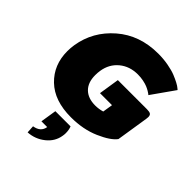

<svg xmlns="http://www.w3.org/2000/svg" viewBox="-276 -868 1318 1318"><g transform="rotate(45 383.5 -208.5)"><path d="M259.2 62.5H406.7Q416.7 85.8 416.7 119.2Q416.7 131.7 414.2 145.8Q404.2 210 350.4 252.9Q296.7 295.8 227.5 300L224.2 244.2Q288.3 234.2 296.7 179.2H240.8ZM25.8 -287.5Q25.8 -318.3 30.8 -350Q55.8 -505 177.9 -610.8Q300 -716.7 480 -716.7Q531.7 -716.7 578.3 -707.9Q625 -699.2 655 -687.1Q685 -675 707.5 -662.9Q730 -650.8 740 -641.7L750 -633.3L632.5 -466.7Q630.8 -468.3 626.7 -472.1Q622.5 -475.8 608.3 -484.2Q594.2 -492.5 578.3 -499.2Q562.5 -505.8 536.2 -511.3Q510 -516.7 481.7 -516.7Q402.5 -516.7 347.5 -471.3Q292.5 -425.8 280.8 -350Q277.5 -329.2 277.5 -305.8Q277.5 -235 316.2 -196.7Q355 -158.3 425 -158.3Q459.2 -158.3 493.3 -168.3L505 -241.7H388.3L411.7 -391.7H695Q719.2 -391.7 729.2 -385Q739.2 -378.3 739.2 -360Q739.2 -355 737.5 -341.7L700.8 -108.3Q669.2 -65 576.2 -24.2Q483.3 16.7 364.2 16.7Q203.3 16.7 114.6 -68.8Q25.8 -154.2 25.8 -287.5Z"/></g></svg>

Font: BoonTook
Style: Italic
Weight: 400
Italic angle: -9°
Designer: Sungsit Sawaiwan
Foundry: FontUni
Version: Version 3.0